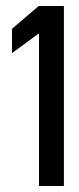

<svg xmlns="http://www.w3.org/2000/svg" viewBox="-20 -610 262 640"><path d="M20 -433 110 -499V10H193V-590H109L20 -514Z"/></svg>

Font: Charger Sport
Style: SeBdNrw
Weight: 600
Designer: Jasper
Foundry: Cannot Into Space Fonts
Version: Version 1.1